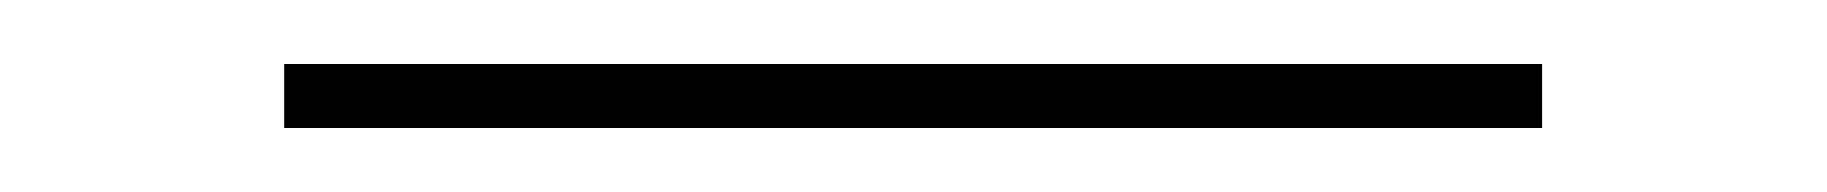

<svg xmlns="http://www.w3.org/2000/svg" viewBox="-20 -20 571 60"><path d="M68.8 20V0H461.9V20Z"/></svg>

Font: Rawline Thin
Style: Regular
Weight: 250
Designer: Matt McInerney, Pablo Impallari, Rodrigo Fuenzalida
Foundry: Matt McInerney, Pablo Impallari, Rodrigo Fuenzalida
Version: Version 4.020;PS 004.020;hotconv 1.0.88;makeotf.lib2.5.64775